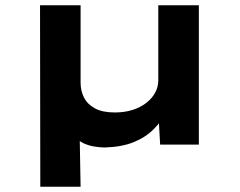

<svg xmlns="http://www.w3.org/2000/svg" viewBox="-20 -549 910 729"><path d="M133 160 132 -529H286V-235Q286 -204 299 -178.5Q312 -153 340.5 -137.5Q369 -122 416 -122Q453 -122 483 -131.5Q513 -141 535 -158Q557 -175 569 -197Q581 -219 581 -244V-529H735V0H588L583 -90L618 -130Q595 -90 563.5 -58.5Q532 -27 487 -9Q442 9 378 11Q361 11 339 7.5Q317 4 298.5 -4.5Q280 -13 270 -25L282 -65L286 160Z"/></svg>

Font: Lexend Tera SemiBold
Style: Regular
Weight: 600
Version: Version 1.007